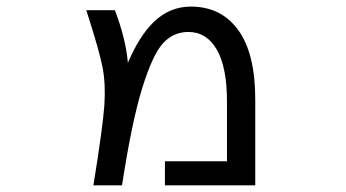

<svg xmlns="http://www.w3.org/2000/svg" viewBox="-20 -555 1040 577"><path d="M475.6 2V-70.3H662.1V-250Q662.1 -353.5 631.3 -406.2Q600.6 -459 545.9 -459Q501 -459 469.7 -424.8Q438.5 -390.6 407.2 -289.6Q376 -188.5 346.7 2H260.7Q289.1 -173.8 293.5 -237.3Q297.9 -300.8 288.6 -350.6Q279.3 -400.4 239.3 -524.4H325.2Q358.4 -437.5 364.3 -366.2Q398.4 -446.3 441.4 -488.3Q489.3 -535.2 553.7 -535.2Q644.5 -535.2 695.8 -464.8Q747.1 -394.5 747.1 -255.9V2Z"/></svg>

Font: GenEi Gothic M Regular
Style: Regular
Weight: 400
Designer: o_tamon (Modified); [Source Han Sans]
Ryoko NISHIZUKA  (kana & ideographs); Paul D. Hunt (Latin, Greek & Cyrillic); Wenl
Version: Version 1.1a;Original Version 1.004